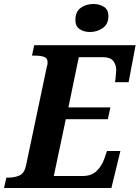

<svg xmlns="http://www.w3.org/2000/svg" viewBox="-42 -940 698 960"><path d="M-22 0 -10 -52H2Q32 -52 56 -63Q80 -74 88 -112L191 -601Q196 -617 196 -628Q196 -650 177.5 -656Q159 -662 130 -662H118L129 -714H636L601 -529H533Q534 -534 535.5 -547Q537 -560 538 -573Q539 -586 539 -589Q539 -616 524.5 -635Q510 -654 474 -654H352L300 -403H510L497 -344H287L227 -60H371Q415 -60 440.5 -84.5Q466 -109 478 -142L493 -185H560L515 0ZM408 -780Q377 -780 356 -794.5Q335 -809 335 -840Q335 -882 362 -901Q389 -920 425 -920Q455 -920 477.5 -906Q500 -892 500 -859Q500 -819 471.5 -799.5Q443 -780 408 -780Z"/></svg>

Font: Noto Serif SemiCondensed
Style: Bold Italic
Weight: 700
Width: 4
Italic angle: -12°
Designer: Monotype Design Team
Foundry: Monotype Imaging Inc.
Version: Version 2.014